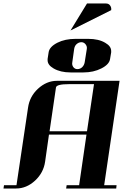

<svg xmlns="http://www.w3.org/2000/svg" viewBox="-20 -1077 703 1097"><path d="M0 0 2.9 -19H74.2L140.1 -460.9Q148.9 -525.4 196.8 -569.8Q246.1 -615.2 305.2 -615.2H663.1L575.2 -19H646L644 0H357.9L360.8 -19H432.1L474.1 -308.1H259.8L237.8 -153.8Q229 -90.3 180.2 -44.9Q131.3 0 71.8 0ZM252 -732.9V-740.2L257.8 -777.8Q262.2 -809.6 308.1 -833Q351.6 -855 412.1 -855H483.9Q544.4 -855 582 -832Q615.2 -813 615.2 -785.2V-777.8L608.9 -740.2Q604.5 -709 559.1 -686Q514.2 -663.1 456.1 -663.1H383.8Q325.2 -663.1 286.1 -686Q252 -705.6 252 -732.9ZM263.2 -327.1H477.1L517.1 -596.2H374Q302.7 -596.2 299.8 -577.1ZM382.8 -902.8 477.1 -1057.1H585Q601.1 -1057.1 608.9 -1045.9Q617.7 -1033.7 615.2 -1019ZM393.1 -721.2Q390.1 -705.6 398.9 -693.8Q407.7 -682.1 421.9 -682.1Q438.5 -682.1 450.2 -693.8Q460.9 -704.6 463.9 -721.2L476.1 -797.9Q478.5 -812.5 467.8 -825.2Q458.5 -835.9 444.8 -835.9Q430.2 -835.9 418 -825.2Q406.7 -815.4 403.8 -797.9Z"/></svg>

Font: Hjet
Style: Italic
Weight: 400
Designer: T. Christopher White
Version: Version 1.2